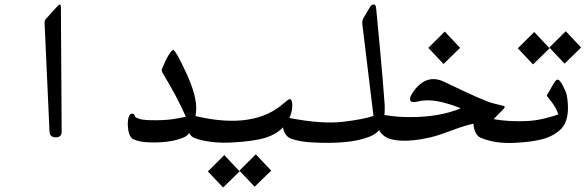

<svg xmlns="http://www.w3.org/2000/svg" viewBox="-20 -604 2611 856"><path d="M251.5 -571.3 254.9 -17.6Q255.4 8.3 228.8 8.3Q202.1 8.3 200.7 -17.6L178.7 -502.4Q178.2 -512.7 184.1 -519L235.8 -576.2Q251.5 -593.3 251.5 -571.3Z M798.8 8.8Q740.7 33.7 646.5 30.8Q599.1 29.3 573.2 16.1Q555.2 4.9 551.3 -28.1Q547.4 -61 553 -79.6Q558.6 -98.1 569.3 -97.4Q580.1 -96.7 581.5 -85.4Q582.5 -80.1 602.3 -73.7Q622.1 -67.4 676.8 -67.9Q731.4 -68.4 768.8 -75.7Q806.2 -83 808.6 -83.5Q769 -173.3 706.1 -276.9Q699.2 -287.6 701.7 -295.4Q718.3 -336.9 732.4 -359.4Q746.6 -381.8 752 -381.3Q763.2 -380.4 810.8 -277.8Q858.4 -175.3 854.5 -111.6Q850.6 -47.9 822.3 -9.3Q813.5 2.9 798.8 8.8Z M1115.2 228.5 1047.4 156.7Q1101.1 103.5 1120.6 84Q1154.3 120.6 1189 156.7Q1189 156.7 1115.2 228.5ZM974.6 231.9 906.7 160.2Q960.4 106.9 980 87.4Q1013.7 124 1048.3 160.2Q1048.3 160.2 974.6 231.9Z M1282.7 -123Q1277.8 -78.6 1248.3 -43.5Q1218.8 -8.3 1167.5 8.8Q1116.2 25.9 1015.9 31.2Q915.5 36.6 845.7 10.7Q820.3 -1 813 -42Q808.1 -66.9 810.5 -79.1Q815.4 -96.7 846.7 -87.9Q856.4 -85 860.4 -84.5Q1114.7 -26.9 1245.6 -144Q1256.8 -153.8 1263.7 -158.7Q1277.3 -167.5 1281.2 -151.4Q1284.2 -142.1 1282.7 -123Z M1624.5 6.3Q1539.1 40.5 1368.2 30.8Q1316.9 27.8 1278.3 14.6Q1244.1 1.5 1239.7 -48.8Q1237.8 -62.5 1245.6 -72Q1253.4 -81.5 1270 -78.1Q1415 -49.8 1509.3 -61Q1603.5 -72.3 1645 -87.4Q1598.1 -476.6 1595.7 -493.9Q1593.3 -511.2 1600.3 -523.4Q1607.4 -535.6 1628.4 -570.8Q1635.7 -584 1645.3 -584Q1654.8 -584 1656.5 -570.3Q1658.2 -556.6 1659.2 -543.7Q1660.2 -530.8 1673.8 -389.6Q1687 -248.5 1695.3 -133.3Q1697.3 -73.7 1678.7 -37.1Q1662.6 -6.8 1624.5 6.3Z M1957.5 -318.8 1889.6 -390.6Q1943.4 -443.8 1962.9 -463.4Q1996.6 -426.8 2031.2 -390.6Q2031.2 -390.6 1957.5 -318.8Z M2004.4 -26.4Q1981.9 -18.1 1943.1 -4.4Q1904.3 9.3 1851.6 17.6Q1798.8 25.9 1759 22.5Q1719.2 19 1700.2 7.3Q1657.7 -18.6 1661.1 -73.2Q1662.6 -97.2 1706.8 -89.6Q1751 -82 1807.1 -82Q1939 -81.5 2034.2 -121.1Q2004.4 -134.3 1958 -146.5Q1892.1 -163.6 1844.7 -151.9Q1818.8 -145.5 1812.5 -151.9Q1800.3 -164.1 1822.3 -194.8Q1880.9 -277.8 1961.4 -238.8Q2140.1 -152.3 2177.7 -143.6Q2223.1 -132.8 2227.5 -130.9Q2233.9 -127.4 2225.1 -118.2Q2225.1 -118.2 2175.8 -67.9Q2164.6 -56.2 2153.3 -57.6Q2106.4 -64 2004.4 -26.4Z M2497.1 -320.3 2429.2 -392.1Q2482.9 -445.3 2502.4 -464.8Q2536.1 -428.2 2570.8 -392.1Q2570.8 -392.1 2497.1 -320.3ZM2356.4 -316.9 2288.6 -388.7Q2342.3 -441.9 2361.8 -461.4Q2395.5 -424.8 2430.2 -388.7Q2430.2 -388.7 2356.4 -316.9Z M2484.9 -32.7Q2455.1 -1 2407.2 13.9Q2359.4 28.8 2272.7 33Q2186 37.1 2121.1 9.3Q2098.1 -2.4 2091.8 -41.5Q2085.4 -80.6 2100.6 -87.4Q2107.4 -90.8 2127.4 -85Q2214.8 -60.5 2317.4 -64Q2365.7 -64.9 2411.1 -76.7Q2456.5 -88.4 2468.8 -93.8Q2461.9 -119.1 2442.1 -145.5Q2422.4 -171.9 2419.4 -175Q2416.5 -178.2 2419.9 -182.6Q2423.3 -187 2440.4 -217.8Q2457 -248 2463.6 -248.8Q2470.2 -249.5 2474.9 -244.1Q2479.5 -238.8 2482.2 -234.6Q2484.9 -230.5 2486.3 -227.8Q2487.8 -225.1 2490.7 -219.2Q2493.7 -213.4 2500.7 -198.5Q2507.8 -183.6 2510.7 -152.3Q2518.6 -71.8 2484.9 -32.7Z"/></svg>

Font: Amiri Typewriter
Style: Bold
Weight: 700
Monospace: yes
Designer: Khaled Hosny
Version: Version 1.1